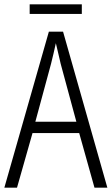

<svg xmlns="http://www.w3.org/2000/svg" viewBox="-20 -860 512 880"><path d="M413 0 343 -250H129L58 0H0L204 -715H269L472 0ZM258 -568Q253 -591 247 -615.5Q241 -640 236 -662Q231 -639 225.5 -615.5Q220 -592 214 -568L142 -302H330ZM355 -840V-796H116V-840Z"/></svg>

Font: Noto Sans Gujarati UI Condensed Light
Style: Regular
Weight: 300
Width: 3
Designer: Jelle Bosma - Monotype Design Team, Universal Thirst
Foundry: Monotype Imaging Inc.
Version: Version 2.106; ttfautohint (v1.8.4.7-5d5b)